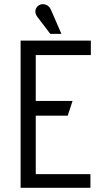

<svg xmlns="http://www.w3.org/2000/svg" viewBox="-20 -893 505 913"><path d="M410 0V-65H150V-343H302L325 -413H150V-631H412V-700H78V0ZM272 -732 222 -847C212 -871 188 -877 171 -871C148 -862 141 -835 156 -815L219 -732Z"/></svg>

Font: Advent Pro
Style: Medium
Weight: 500
Designer: Andreas Kalpakidis
Foundry: Andreas Kalpakidis
Version: Version 2.002 2008